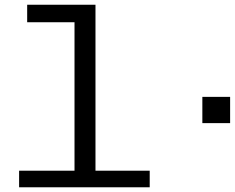

<svg xmlns="http://www.w3.org/2000/svg" viewBox="-20 -794 996 814"><path d="M837.9 -272V-383.3H955.6V-272ZM95.2 -699.7V-773.9H384.8V-70.3H614.7V0H61V-70.3H295.9V-699.7Z"/></svg>

Font: Oxygen Mono
Style: Regular
Weight: 400
Designer: Vernon Adams
Foundry: Vernon Adams
Version: Version 0.201; ttfautohint (v0.8) -r 50 -G 200 -x